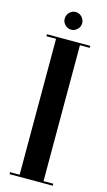

<svg xmlns="http://www.w3.org/2000/svg" viewBox="-129 -884 518 928"><g transform="rotate(15 130.0 -420.0)"><path d="M22 0V-10H70V-690H22V-700H238.5V-690H189.5V-10H238.5V0ZM129 -751.5Q111 -751.5 98 -764.5Q85 -777.5 85 -795Q85 -813.5 98 -826.8Q111 -840 129 -840Q146 -840 159.2 -826.8Q172.5 -813.5 172.5 -795Q172.5 -777.5 159.2 -764.5Q146 -751.5 129 -751.5Z"/></g></svg>

Font: Imbue 100pt
Style: Bold
Weight: 700
Designer: Tyler Finck
Foundry: Etcetera Type Company
Version: Version 1.102; ttfautohint (v1.8.3)